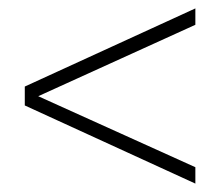

<svg xmlns="http://www.w3.org/2000/svg" viewBox="-20 -556 524 457"><path d="M445 -536 39 -350V-305L445 -119V-158L71 -327L445 -497Z"/></svg>

Font: Montserrat ExtraLight
Style: Regular
Weight: 250
Designer: Julieta Ulanovsky
Foundry: Julieta Ulanovsky
Version: Version 4.000